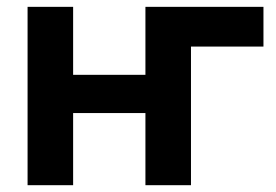

<svg xmlns="http://www.w3.org/2000/svg" viewBox="-20 -544 810 564"><path d="M753.9 -523.9V-407.2H541V0H407.2V-211.9H194.8V0H61V-523.9H194.8V-324.2H407.2V-523.9Z"/></svg>

Font: Rawline
Style: Bold
Weight: 700
Designer: Matt McInerney, Pablo Impallari, Rodrigo Fuenzalida
Foundry: Matt McInerney, Pablo Impallari, Rodrigo Fuenzalida
Version: Version 4.020;PS 004.020;hotconv 1.0.88;makeotf.lib2.5.64775